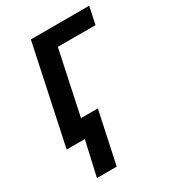

<svg xmlns="http://www.w3.org/2000/svg" viewBox="-179 -634 817 916"><g transform="rotate(-30 229.5 -176.0)"><path d="M80.6 189.9 123.5 0H23.4L138.2 -540.5H459.5L439.5 -445.3H231.9L157.7 -95.7H250.5L189.5 189.9Z"/></g></svg>

Font: Open Sans SemiBold
Style: Italic
Weight: 600
Italic angle: -12°
Designer: Monotype Design Team
Foundry: Monotype Imaging Inc.
Version: Version 3.003; ttfautohint (v1.8.4)